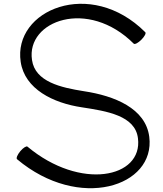

<svg xmlns="http://www.w3.org/2000/svg" viewBox="-20 -918 849 1002"><path d="M69 -87C393 185 792 56 759 -204C740 -353 577 -418 418 -442C298 -461 163 -491 147 -605C116 -810 439 -929 678 -690C684 -685 701 -694 718 -711C734 -727 744 -745 738 -750C452 -1036 47 -866 88 -595C109 -453 258 -380 407 -358C537 -338 686 -315 700 -196C726 11 399 78 123 -153C118 -157 101 -147 86 -129C71 -111 63 -92 69 -87Z"/></svg>

Font: Nupuram Expanded Light
Style: Regular
Weight: 300
Width: 7
Designer: Santhosh Thottingal (santhosh.thottingal@gmail.com)
Foundry: SMC
Version: Version 1.000